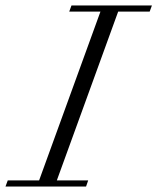

<svg xmlns="http://www.w3.org/2000/svg" viewBox="-68 -683 576 703"><path d="M-47.9 0 -39.6 -22.5H75.2L299.8 -640.6H185.5L193.8 -663.1H488.3L480 -640.6H364.7L140.1 -22.5H254.9L247.1 0Z"/></svg>

Font: Elstob Light
Style: Italic
Weight: 300
Italic angle: -20°
Designer: Peter S. Baker
Version: Version 1.015